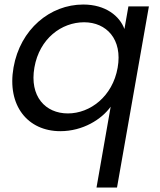

<svg xmlns="http://www.w3.org/2000/svg" viewBox="-20 -577 716 857"><path d="M40.4 -276C10.4 -105.6 103.9 8.5 249.1 8.5C350.9 8.5 433.8 -44.8 474 -100.8L410.8 260H502.3L644.6 -548.3H553.1L535.4 -447.5C514.3 -505 451.9 -556.8 351.6 -556.8C203.4 -556.8 70.4 -446.5 40.4 -276ZM505.1 -274.5C482.4 -146.5 382.5 -70.7 283 -70.7C182.6 -70.7 110.9 -146.8 133.6 -276C156.3 -405.3 255 -477.6 355.4 -477.6C454.9 -477.6 527.8 -401.8 505.1 -274.5Z"/></svg>

Font: Poppins Devanagari Thin
Style: Italic
Weight: 100
Italic angle: -10°
Designer: Ninad Kale (Devanagari), Jonny Pinhorn (Latin)
Foundry: Indian Type Foundry
Version: 4.005